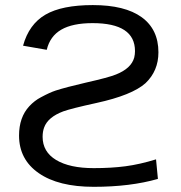

<svg xmlns="http://www.w3.org/2000/svg" viewBox="-20 -718 707 748"><path d="M587.9 -97.2 595.2 -21Q487.8 9.8 345.2 9.8Q207.5 9.8 130.9 -43.5Q54.2 -96.7 54.2 -189.9Q54.2 -261.2 94.2 -304.2Q114.7 -326.2 139.2 -338.9Q174.3 -357.9 196.8 -365.2Q235.8 -377.9 314 -396Q402.8 -416 431.6 -427.7Q491.2 -451.2 502.9 -493.7Q505.9 -505.9 505.9 -519Q505.9 -627.9 340.8 -627.9Q262.7 -627.9 218.8 -602.5Q174.8 -577.1 162.1 -523.9L69.8 -540Q92.8 -623.5 157 -660.9Q221.2 -698.2 341.8 -698.2Q466.8 -698.2 532 -650.9Q597.2 -603.5 597.2 -514.2Q597.2 -441.9 546.9 -394Q494.6 -347.2 356 -316.9Q257.8 -295.4 226.6 -284.2Q166.5 -261.7 151.9 -221.2Q146 -205.1 146 -185.1Q146 -126.5 198.7 -94.7Q251.5 -63 345.2 -63Q413.6 -63 469 -70.3Q524.4 -77.6 587.9 -97.2Z"/></svg>

Font: Libra Sans Modern
Style: Regular
Weight: 400
Foundry: Stefan Peev, Context Ltd
Version: Version 1.000